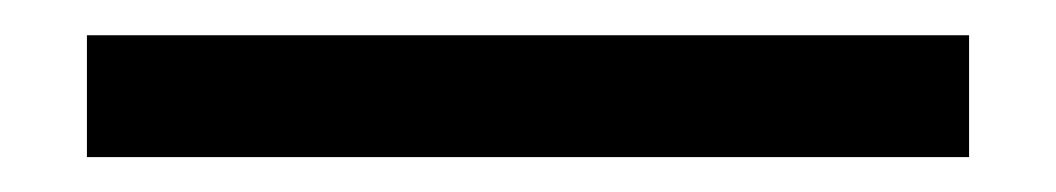

<svg xmlns="http://www.w3.org/2000/svg" viewBox="-20 75 605 110"><path d="M29.8 165H535.2V95.2H29.8Z"/></svg>

Font: Plexus Sans
Style: Regular
Weight: 400
Version: Version 2.001;PS 002.001;hotconv 1.0.70;makeotf.lib2.5.58329